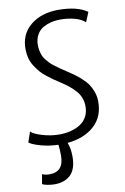

<svg xmlns="http://www.w3.org/2000/svg" viewBox="-105 -815 719 1102"><g transform="rotate(-10 255.0 -264.0)"><path d="M14.2 -35.6 34.7 -95.7Q49.8 -79.6 99.4 -64.7Q148.9 -49.8 198.7 -49.8Q233.4 -49.8 264.2 -57.6Q294.9 -65.4 319.8 -80.8Q344.7 -96.2 359.1 -122.3Q373.5 -148.4 373.5 -182.6Q373.5 -231 345 -267.3Q316.4 -303.7 254.9 -343.3Q231.4 -358.4 217.3 -368.4Q203.1 -378.4 181.4 -395.5Q159.7 -412.6 146.2 -428.5Q132.8 -444.3 119.1 -465.3Q105.5 -486.3 98.6 -510.5Q91.8 -534.7 91.3 -562Q89.4 -651.4 152.6 -703.4Q215.8 -755.4 314.9 -755.4Q425.3 -755.4 483.9 -713.9L460.4 -657.2Q440.4 -677.2 401.1 -688Q361.8 -698.7 319.8 -698.7Q299.8 -698.7 280.8 -696Q261.7 -693.4 240.5 -685.5Q219.2 -677.7 203.4 -665Q187.5 -652.3 176.8 -630.9Q166 -609.4 165 -581.1Q164.6 -562.5 168 -545.7Q171.4 -528.8 176.3 -515.9Q181.2 -502.9 191.9 -489.3Q202.6 -475.6 211.4 -466.6Q220.2 -457.5 237.3 -444.6Q254.4 -431.6 265.6 -423.8Q276.9 -416 298.3 -401.9Q325.7 -383.8 341.3 -372.8Q356.9 -361.8 380.4 -341.1Q403.8 -320.3 416.7 -301.8Q429.7 -283.2 439.7 -256.6Q449.7 -230 450.2 -200.7Q451.7 -109.9 392.8 -56.6Q334 -3.4 235.8 5.9Q250 39.1 250 88.4Q250 126.5 240 154.1Q230 181.6 211.7 197.3Q193.4 212.9 171.1 220Q148.9 227.1 121.6 227.1Q101.6 227.1 79.8 222.9Q58.1 218.8 50.3 212.9L60.1 156.7Q76.7 165.5 103 165.5Q186 165.5 186 71.3Q186 32.7 182.1 7.3Q127.9 5.9 79.6 -7.8Q31.2 -21.5 14.2 -35.6Z"/></g></svg>

Font: HaufeMerriweatherSansLt
Style: Italic
Weight: 300
Designer: Eben Sorkin ( eben@eyebytes.com )
Foundry: Eben Sorkin
Version: Version 1.56